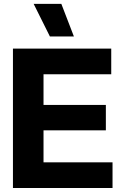

<svg xmlns="http://www.w3.org/2000/svg" viewBox="-20 -944 616 964"><path d="M45 0H545V-129H198.5V-289.5H511.5V-417H198.5V-571H538.5V-700H45ZM288 -924.5H149L230.5 -761H351Z"/></svg>

Font: MCL Standard Bold
Style: Regular
Weight: 700
Designer: Květoslav Bartoš
Foundry: Florian Karsten
Version: Version 1.001;Glyphs 3.2.3 (3260)